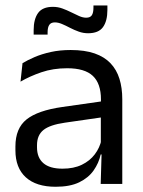

<svg xmlns="http://www.w3.org/2000/svg" viewBox="-20 -686 534 716"><path d="M436 0H355.5L359 -118.5L356 -131V-286.5L356.5 -315Q356.5 -374.5 326.2 -403Q296 -431.5 230.5 -431.5Q178 -431.5 134.2 -416.5Q90.5 -401.5 56.5 -381.5L64 -450.5Q83 -462 109.2 -473.2Q135.5 -484.5 169.2 -492Q203 -499.5 243.5 -499.5Q296 -499.5 332.8 -486.8Q369.5 -474 392.2 -450Q415 -426 425.5 -392Q436 -358 436 -316ZM187.5 10.5Q115 10.5 76.2 -24.8Q37.5 -60 37.5 -125.5V-140Q37.5 -207.5 79.2 -240.8Q121 -274 212 -287L366.5 -309L371 -250L222 -228.5Q166 -220.5 142 -201.2Q118 -182 118 -144.5V-136.5Q118 -98 141.8 -77.5Q165.5 -57 213 -57Q255 -57 285 -71.5Q315 -86 333.5 -110.5Q352 -135 358.5 -165L371 -110H355.5Q348.5 -78 329.2 -50.5Q310 -23 275.5 -6.2Q241 10.5 187.5 10.5ZM308.5 -562Q290.5 -562 273.8 -568Q257 -574 241.2 -582.2Q225.5 -590.5 211.2 -596.5Q197 -602.5 184.5 -602.5Q170 -602.5 163.8 -593.2Q157.5 -584 157.5 -565.5V-557H105.5V-573.5Q105.5 -614.5 122 -637.5Q138.5 -660.5 177.5 -660.5Q196 -660.5 213 -654.2Q230 -648 245.5 -640.2Q261 -632.5 275 -626.2Q289 -620 301.5 -620Q316.5 -620 322.5 -629.2Q328.5 -638.5 328.5 -657.5V-665.5H380.5V-649Q380.5 -607.5 364 -584.8Q347.5 -562 308.5 -562Z"/></svg>

Font: Anek Malayalam
Style: Regular
Weight: 400
Version: Version 1.003